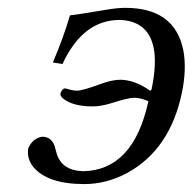

<svg xmlns="http://www.w3.org/2000/svg" viewBox="-20 -459 491 489"><path d="M52.2 -82Q63.5 -106.9 87.4 -110.8Q110.4 -110.8 119.1 -87.4Q121.1 -81.1 122.6 -74.2Q132.3 -31.7 175.8 -24.4Q183.6 -23.4 190.9 -22.9Q319.8 -24.9 357.9 -201.2Q337.9 -210 321.8 -210Q306.2 -210 262.2 -195.8Q236.8 -188 215.8 -188Q165 -188 140.1 -208.5Q133.3 -214.8 133.8 -220.2Q137.7 -232.4 144.5 -233.9Q147.5 -233.9 155.3 -231.4Q168 -228 175.3 -228Q189.9 -228 236.3 -245.1Q265.6 -255.9 286.6 -255.9Q323.7 -255.4 362.3 -228L365.7 -230Q394.5 -365.2 328.6 -398.4Q309.6 -407.7 284.7 -408.2Q196.8 -408.2 145.5 -309.1Q142.1 -302.2 139.2 -295.9L114.7 -299.8Q142.6 -366.2 158.2 -419.9Q168 -420.4 250 -434.1Q278.3 -439 299.3 -439Q424.8 -439 446.8 -331.5Q456.1 -283.2 442.9 -221.2Q412.6 -78.1 304.2 -18.6Q251.5 9.8 194.8 9.8Q100.6 9.8 64.5 -34.2Q47.4 -56.2 52.2 -82Z"/></svg>

Font: Linux Libertine Display Slanted O
Style: Slanted
Weight: 400
Designer: Philipp H. Poll
Foundry: Philipp H. Poll
Version: Version 5.0.9